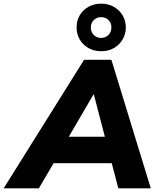

<svg xmlns="http://www.w3.org/2000/svg" viewBox="-76 -1033 869 1053"><path d="M-56 0 385 -705H535L751 0H573L525 -183L577 -138H176L242 -179L137 0ZM436 -514 281 -248 259 -283H541L509 -245L439 -514ZM479 -752Q441 -752 410 -769Q379 -786 361.5 -816Q344 -846 344 -882Q344 -920 361.5 -949.5Q379 -979 410 -996Q441 -1013 479 -1013Q517 -1013 547.5 -996Q578 -979 596 -949.5Q614 -920 614 -882Q614 -846 596 -816Q578 -786 548 -769Q518 -752 479 -752ZM478 -825Q503 -825 519 -841.5Q535 -858 535 -883Q535 -907 519 -923Q503 -939 479 -939Q455 -939 438.5 -923Q422 -907 422 -882Q422 -858 438 -841.5Q454 -825 478 -825Z"/></svg>

Font: Nunito Sans 11pt Black
Style: Italic
Weight: 900
Italic angle: -9°
Version: Version 3.101;gftools[0.9.27]